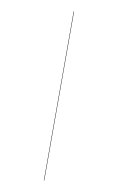

<svg xmlns="http://www.w3.org/2000/svg" viewBox="-98 -853 616 1003"><g transform="rotate(10 210.0 -351.5)"><path d="M211 97H209V-800H211Z"/></g></svg>

Font: FiraGO Two
Style: Regular
Weight: 100
Designer: bBox Type
Foundry: bBox Type GmbH
Version: Version 1.001